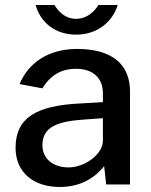

<svg xmlns="http://www.w3.org/2000/svg" viewBox="-20 -735 603 765"><path d="M218 10C293 10 353 -20 395 -73L403 0H498V-371C498 -474 432 -540 287 -540C172 -540 93 -484 58 -400L149 -383C183 -439 229 -461 282 -461C350 -461 390 -425 390 -363V-328L304 -323C120 -315 42 -263 42 -146C42 -47 115 10 218 10ZM372 -715C356 -688 325 -660 283 -660C238 -660 212 -691 197 -715H122C141 -645 201 -597 283 -597C370 -597 429 -650 449 -715ZM253 -68C193 -68 149 -101 149 -157C149 -231 212 -252 319 -259L390 -264V-175C390 -120 318 -68 253 -68Z"/></svg>

Font: Cheyenne Sans Medium
Style: Regular
Weight: 500
Designer: The Public Sans project authors (U.S. Web Design System), Libre Franklin designed by Pablo Impallari and Rodrigo Fuenzal
Foundry: The Cheyenne Sans Project Authors
Version: Version 2.007